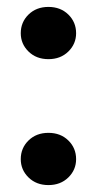

<svg xmlns="http://www.w3.org/2000/svg" viewBox="-20 -528 282 555"><path d="M120 7Q85 7 62.5 -15Q40 -37 40 -68Q40 -100 62.5 -122Q85 -144 120 -144Q155 -144 177.5 -122Q200 -100 200 -68Q200 -37 177.5 -15Q155 7 120 7ZM120 -357Q85 -357 62.5 -379Q40 -401 40 -432Q40 -464 62.5 -486Q85 -508 120 -508Q155 -508 177.5 -486Q200 -464 200 -432Q200 -401 177.5 -379Q155 -357 120 -357Z"/></svg>

Font: DeepMind Sans
Style: Bold
Weight: 700
Designer: Jonny Pinhorn / Modifications: Colophon Foundry
Foundry: Colophon Foundry
Version: Version 1.002; ttfautohint (v1.8.2)